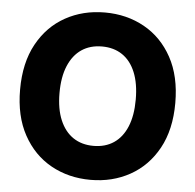

<svg xmlns="http://www.w3.org/2000/svg" viewBox="-53 -792 870 855"><g transform="rotate(5 382.0 -364.0)"><path d="M382.3 10.3Q284.2 10.3 205.6 -33.4Q127 -77.1 81.1 -160.9Q35.2 -244.6 35.2 -363.3Q35.2 -482.9 81.1 -566.7Q127 -650.4 205.6 -694.1Q284.2 -737.8 382.3 -737.8Q480 -737.8 558.6 -694.1Q637.2 -650.4 683.1 -566.7Q729 -482.9 729 -363.3Q729 -244.1 683.1 -160.6Q637.2 -77.1 558.6 -33.4Q480 10.3 382.3 10.3ZM382.3 -141.6Q435.1 -141.6 473.1 -167.2Q511.2 -192.9 531.7 -242.4Q552.2 -292 552.2 -363.3Q552.2 -435.1 531.7 -484.9Q511.2 -534.7 473.1 -560.3Q435.1 -585.9 382.3 -585.9Q329.6 -585.9 291.5 -560.3Q253.4 -534.7 232.4 -484.9Q211.4 -435.1 211.4 -363.3Q211.4 -292 232.4 -242.4Q253.4 -192.9 291.5 -167.2Q329.6 -141.6 382.3 -141.6Z"/></g></svg>

Font: Inter 20pt ExtraBold
Style: Regular
Weight: 800
Version: Version 4.001;git-66647c0bb